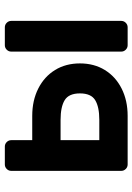

<svg xmlns="http://www.w3.org/2000/svg" viewBox="106 -666 560 813"><g transform="rotate(-90 386.5 -260.0)"><path d="M96 0Q85 0 77 -8Q69 -16 69 -27V-493Q69 -504 77 -512Q85 -520 96 -520H172Q183 -520 191 -512Q199 -504 199 -493V-404H302Q367 -404 417.5 -378.5Q468 -353 496 -307.5Q524 -262 524 -202Q524 -142 496 -96.5Q468 -51 417.5 -25.5Q367 0 302 0ZM677 -520Q688 -520 696 -512Q704 -504 704 -493V-27Q704 -16 696 -8Q688 0 677 0H601Q590 0 582 -8Q574 -16 574 -27V-493Q574 -504 582 -512Q590 -520 601 -520ZM285 -120Q340 -120 368.5 -137.5Q397 -155 397 -202Q397 -249 368.5 -266.5Q340 -284 285 -284H199V-120Z"/></g></svg>

Font: Hezaedrus Medium
Style: Regular
Weight: 500
Designer: Hubert & Fischer
Foundry: Hubert & Fischer
Version: Version 1.10;September 3, 2019;FontCreator 11.5.0.2425 64-bi